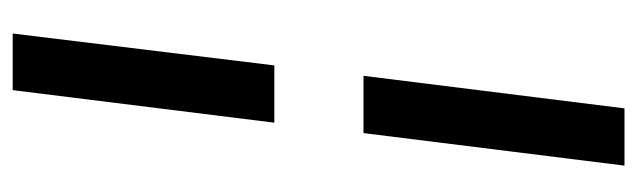

<svg xmlns="http://www.w3.org/2000/svg" viewBox="-362 -448 980 295"><g transform="rotate(90 127.5 -301.0)"><path d="M97 -370 147 -771H235L185 -370ZM32 169 81 -233H169L119 169Z"/></g></svg>

Font: Aleo SemiBold
Style: Italic
Weight: 600
Italic angle: -7°
Designer: Alessio Laiso
Foundry: Alessio Laiso
Version: Version 2.001;gftools[0.9.29]